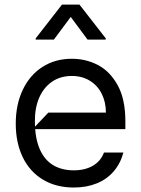

<svg xmlns="http://www.w3.org/2000/svg" viewBox="-20 -810 618 841"><path d="M303.3 11.4Q225.5 11.4 167.8 -23.4Q110.1 -58.2 79.5 -121.6Q49 -185 49 -268.5Q49 -351.6 79.5 -416.2Q110.1 -480.8 165.8 -516.7Q221.6 -552.6 294.7 -552.6Q356.2 -552.6 408.9 -525.2Q461.6 -497.9 495.4 -436.8Q529.1 -375.7 529.1 -279.8V-244.3H122.9L191.8 -316.8H443.9Q443.9 -362.9 425.4 -399.5Q407 -436.1 373 -456.7Q339.1 -477.3 294.7 -477.3Q244.7 -477.3 207.9 -452.1Q171.2 -426.8 151.8 -382.3Q132.5 -337.7 132.8 -279.8Q132.8 -206.7 153.4 -158.4Q174 -110.1 212.2 -87Q250.4 -63.9 303.3 -63.9Q352.6 -63.9 387.3 -84.3Q421.9 -104.8 435.4 -142H520.6Q507.5 -93.4 477.5 -58.8Q447.4 -24.1 402.9 -6.4Q358.3 11.4 303.3 11.4ZM363.6 -636.4 289.8 -735.8 215.9 -636.4H136.4V-642L251.4 -789.8H328.1L443.2 -642V-636.4Z"/></svg>

Font: Riot Sans
Style: Regular
Weight: 400
Designer: Rasmus Andersson
Foundry: rsms
Version: Version 3.005